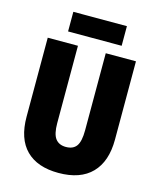

<svg xmlns="http://www.w3.org/2000/svg" viewBox="-130 -985 900 1087"><g transform="rotate(15 319.5 -441.5)"><path d="M578 -255Q578 -127 511.5 -58.5Q445 10 317 10Q193 10 127 -56Q61 -122 61 -251V-714H238V-261Q238 -197 258.5 -170Q279 -143 320 -143Q362 -143 381.5 -170Q401 -197 401 -262V-714H578ZM477 -893V-778H163V-893Z"/></g></svg>

Font: Noto Sans Lao Looped Condensed Black
Style: Regular
Weight: 900
Width: 3
Designer: Mark Frömberg, Ben Mitchell
Foundry: The Fontpad Ltd
Version: Version 1.002; ttfautohint (v1.8.4.7-5d5b)